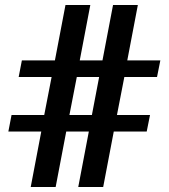

<svg xmlns="http://www.w3.org/2000/svg" viewBox="-20 -743 670 763"><path d="M374 -437H285.2L255.9 -286.1H345.2ZM617.2 -502.9 604 -437H474.1L444.8 -286.1H576.2L563 -220.2H432.1L390.1 0H291L333 -220.2H243.2L201.2 0H102.1L144 -220.2H13.2L25.9 -286.1H155.8L185.1 -437H54.2L66.9 -502.9H198.2L240.2 -723.1H338.9L296.9 -502.9H387.2L429.2 -723.1H527.8L485.8 -502.9Z"/></svg>

Font: Aurulent Sans
Style: BoldItalic
Weight: 700
Italic angle: -11°
Version: Version 2007.05.04